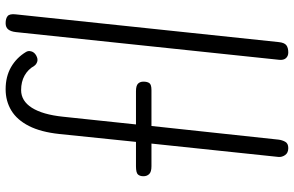

<svg xmlns="http://www.w3.org/2000/svg" viewBox="-201 -843 1044 682"><g transform="rotate(-90 321.0 -502.0)"><path d="M136 0Q119 0 111.2 -11.2Q103.5 -22.5 104.5 -34.5L152 -486H71.5Q51.5 -486 43.8 -494Q36 -502 36 -514.5Q36 -527 42.2 -534Q48.5 -541 71.5 -541H158L186 -813Q193 -879 214.5 -921.2Q236 -963.5 269.5 -983.8Q303 -1004 345 -1004Q390 -1004 423.5 -984.8Q457 -965.5 477.5 -931.5Q482.5 -923.5 479.5 -912.8Q476.5 -902 465 -895.5Q452.5 -888.5 442.8 -891.8Q433 -895 428 -902.5Q415.5 -924.5 393.5 -936.8Q371.5 -949 342 -949Q303.5 -949 279.2 -910.8Q255 -872.5 247.5 -801L220 -541H338Q357.5 -541 364.8 -533.8Q372 -526.5 372 -514.5Q372 -501 366.8 -493.5Q361.5 -486 342 -486H214.5L166 -34.5Q164.5 -22 158.5 -11Q152.5 0 136 0ZM475.5 0Q463 0 455.5 -8.2Q448 -16.5 449.5 -32L548 -967.5Q550 -985.5 557.5 -994.8Q565 -1004 579.5 -1004Q596.5 -1004 605 -996.8Q613.5 -989.5 611 -968L512.5 -34Q510.5 -14 501.5 -7Q492.5 0 475.5 0Z"/></g></svg>

Font: Edu SA Hand Cursive
Style: Regular
Weight: 400
Designer: Tina and Corey Anderson, Eben Sorkin, Mirko Velimirovic
Foundry: Google for Education
Version: Version 2.000